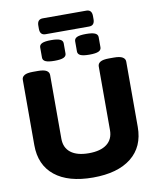

<svg xmlns="http://www.w3.org/2000/svg" viewBox="-106 -1100 979 1190"><g transform="rotate(-10 383.0 -505.0)"><path d="M383 8Q227 8 142.5 -60Q58 -128 58 -253V-664Q58 -682 74.5 -692Q91 -702 128 -702H160Q197 -702 213.5 -692Q230 -682 230 -664V-263Q230 -206 269.5 -175.5Q309 -145 383 -145Q457 -145 496.5 -175.5Q536 -206 536 -263V-664Q536 -682 552.5 -692Q569 -702 607 -702H638Q675 -702 692 -692Q709 -682 709 -664V-253Q709 -128 623.5 -60Q538 8 383 8ZM493 -746Q453 -746 436 -754Q419 -762 419 -779V-843Q419 -860 436 -868Q453 -876 493 -876Q532 -876 549.5 -868Q567 -860 567 -843V-779Q567 -762 549.5 -754Q532 -746 493 -746ZM273 -746Q234 -746 216.5 -754Q199 -762 199 -779V-843Q199 -860 216.5 -868Q234 -876 273 -876Q312 -876 329.5 -868Q347 -860 347 -843V-779Q347 -762 329.5 -754Q312 -746 273 -746ZM246 -918Q211 -918 211 -958V-978Q211 -1018 246 -1018H520Q555 -1018 555 -978V-958Q555 -918 520 -918Z"/></g></svg>

Font: Asap Semi Expanded ExtraBold
Style: Regular
Weight: 800
Width: 6
Designer: Pablo Cosgaya
Foundry: Omnibus-Type
Version: Version 3.001; ttfautohint (v1.8.4.7-5d5b)